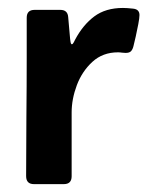

<svg xmlns="http://www.w3.org/2000/svg" viewBox="-20 -468 374 488"><path d="M133.3 -442.9Q151.9 -442.9 153.3 -424.8L158.2 -369.1Q158.2 -368.7 159.2 -362.1Q160.2 -355.5 162.6 -355.5Q165 -355.5 167.7 -360.8Q170.4 -366.2 170.9 -367.2Q190.9 -404.8 219.7 -426.3Q248.5 -447.8 292.5 -447.8Q302.7 -447.8 318.6 -446Q334.5 -444.3 334.5 -429.7Q334.5 -422.4 331.5 -406.7Q328.6 -391.1 325 -375.2Q321.3 -359.4 319.3 -351.1Q317.4 -342.8 313.2 -338.1Q309.1 -333.5 299.3 -333.5Q294.4 -333.5 289.8 -334.2Q285.2 -335 279.8 -335Q241.2 -335 214.8 -310.8Q188.5 -286.6 175.3 -251.5Q162.1 -216.3 162.1 -182.1V-20Q162.1 0 142.1 0H66.4Q46.4 0 46.4 -20.5Q46.4 -96.2 47.1 -171.6Q47.9 -247.1 47.9 -322.3V-422.9Q47.9 -442.9 67.9 -442.9Z"/></svg>

Font: Belanosima
Style: Regular
Weight: 400
Designer: The DocRepair Project, Santiago Orozco
Foundry: Google
Version: Version 2.000